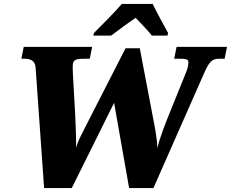

<svg xmlns="http://www.w3.org/2000/svg" viewBox="-20 -951 1168 971"><path d="M455 -784 452 -771H542C573 -794 625 -833 666 -861C688 -837 732 -793 748 -771H827L830 -784C809 -822 771 -892 752 -931H596C555 -883 492 -822 455 -784ZM160 -610 203 0H343L557 -431L633 0H756L1014 -585C1039 -641 1054 -654 1090 -654H1116L1128 -714H873L861 -654H883C918 -654 933 -653 933 -636C933 -623 928 -601 921 -585L836 -375C814 -321 785 -246 776 -201C775 -238 767 -290 756 -344L687 -707H615L409 -304C387 -260 373 -236 365 -204C366 -246 361 -353 360 -376L349 -571C348 -596 347 -609 348 -620C348 -653 372 -654 412 -654H434L446 -714H100L88 -654H100C127 -654 157 -650 160 -610Z"/></svg>

Font: Noto Serif SemiCondensed Black
Style: Italic
Weight: 900
Width: 4
Italic angle: -12°
Designer: Monotype Design Team
Foundry: Monotype Imaging Inc.
Version: Version 2.014